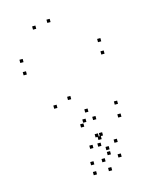

<svg xmlns="http://www.w3.org/2000/svg" viewBox="-139 -752 898 1144"><g transform="rotate(-15 310.0 -180.0)"><path d="M543.3 10.2V-9.8H523.3V10.2ZM543.3 -69.3V-89.3H523.3V-69.3ZM361 -69.3V-89.3H341V-69.3ZM281.3 -168V-188H261.3V-168ZM281.3 -643.8V-663.8H261.3V-643.8ZM188.5 -627.2V-647.2H168.5V-627.2ZM188.5 -139V-159H168.5V-139ZM314 10.2V-9.8H294V10.2ZM543.3 -378.5V-398.5H523.3V-378.5ZM543.3 -454.8V-474.8H523.3V-454.8ZM64 -454.8V-474.8H44V-454.8ZM64 -378.5V-398.5H44V-378.5ZM407.3 304.5V284.5H387.3V304.5ZM483 240.7V220.7H463V240.7ZM483 149.7V129.7H463V149.7ZM408.2 89.7V69.7H388.2V89.7ZM382.2 89.7V69.7H362.2V89.7ZM395 108.7V88.7H375V108.7ZM395 -14V-34H375V-14ZM333.7 -14V-34H313.7V-14ZM333.7 147.2V127.2H313.7V147.2ZM383.3 147.2V127.2H363.3V147.2ZM424.8 179.7V159.7H404.8V179.7ZM424.8 210.7V190.7H404.8V210.7ZM383.3 243.2V223.2H363.3V243.2ZM313.7 243.2V223.2H293.7V243.2ZM313.7 304.5V284.5H293.7V304.5Z"/></g></svg>

Font: Monaspace Krypton Dots Var
Style: Regular
Weight: 400
Designer: Riley Cran and the Lettermatic Team
Version: Version 1.100 (Monaspace Krypton Dots)